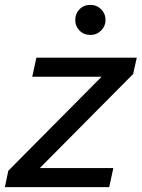

<svg xmlns="http://www.w3.org/2000/svg" viewBox="-40 -766 580 786"><path d="M407 0H-20L-6 -67L376 -452H92L109 -530H520L505 -463L123 -78H424ZM330 -623Q303 -623 285.5 -641Q268 -659 268 -684Q268 -710 285.5 -728Q303 -746 330 -746Q356 -746 374 -728Q392 -710 392 -684Q392 -659 374 -641Q356 -623 330 -623Z"/></svg>

Font: Be Vietnam Pro Variable Thin
Style: Italic
Weight: 100
Italic angle: -12°
Designer: Lam Bao, Tony Le, Vietanh Nguyen
Foundry: Yellow Type Foundry
Version: Version 1.002